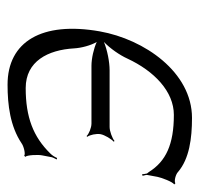

<svg xmlns="http://www.w3.org/2000/svg" viewBox="-30 -487 528 508"><g transform="rotate(90 234.0 -233.0)"><path d="M63 -233C36 -80 90 11 204 11C258 11 314 4 359 -26C367 -32 388 -37 392 -33L395 -36C390 -40 389 -70 391 -80L396 -106C397 -110 400 -115 402 -119L398 -120C395 -113 391 -107 386 -102C342 -57 290 -37 213 -37C142 -37 112 -96 108 -165C107 -184 100 -210 91 -225C108 -217 135 -211 154 -211H307C318 -211 335 -204 340 -198L342 -200C337 -206 333 -224 335 -235C337 -246 348 -264 355 -270L353 -272C346 -266 327 -259 316 -259H166C144 -259 113 -253 91 -244C108 -260 126 -286 135 -306C168 -377 222 -429 284 -429C362 -429 407 -408 435 -363L439 -358C440 -354 441 -348 441 -345L445 -346C445 -350 442 -355 443 -359L448 -386C450 -396 461 -426 468 -430L465 -433C459 -429 441 -434 435 -440C400 -470 346 -477 292 -477C171 -477 84 -351 63 -233Z"/></g></svg>

Font: Armata Saber
Style: RgIta
Weight: 400
Designer: Jasper
Foundry: Cannot Into Space Fonts
Version: Version 0.970